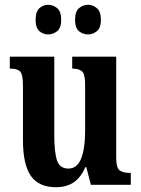

<svg xmlns="http://www.w3.org/2000/svg" viewBox="-20 -773 589 803"><path d="M214 10Q142 10 109 -37.5Q76 -85 76 -187V-417Q76 -460 65 -473Q54 -486 24 -486H21V-536H207V-208Q207 -136 218.5 -102Q230 -68 266 -68Q303 -68 319.5 -110.5Q336 -153 336 -224V-420Q336 -465 322 -475.5Q308 -486 285 -486H282V-536H466V-114Q466 -70 481 -60Q496 -50 520 -50H527V0H360L341 -74H337Q317 -29 287 -9.5Q257 10 214 10ZM349 -629Q327 -629 310.5 -642.5Q294 -656 294 -690Q294 -725 310.5 -739Q327 -753 349 -753Q368 -753 385 -739Q402 -725 402 -690Q402 -656 385 -642.5Q368 -629 349 -629ZM181 -629Q161 -629 145 -642.5Q129 -656 129 -690Q129 -725 145 -739Q161 -753 181 -753Q202 -753 219 -739Q236 -725 236 -690Q236 -656 219 -642.5Q202 -629 181 -629Z"/></svg>

Font: Noto Serif ExtraCondensed
Style: Bold
Weight: 700
Width: 2
Designer: Monotype Design Team
Foundry: Monotype Imaging Inc.
Version: Version 2.014; ttfautohint (v1.8.4.7-5d5b)